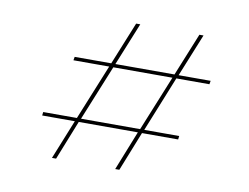

<svg xmlns="http://www.w3.org/2000/svg" viewBox="-76 -808 1186 915"><g transform="rotate(10 517.0 -350.0)"><path d="M248 -476 251 -493H428L512 -700H532L448 -493H734L818 -700H838L754 -493H909L906 -476H746L638 -208H807L805 -191H630L554 0H534L610 -191H324L248 0H228L305 -191H147L149 -208H312L421 -476ZM441 -476 332 -208H618L727 -476Z"/></g></svg>

Font: Georama ExtraExtended Thin
Style: Italic
Weight: 100
Width: 8
Italic angle: -9°
Designer: Jean-Baptiste Levee
Foundry: Production Type
Version: Version 1.000